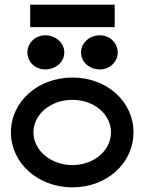

<svg xmlns="http://www.w3.org/2000/svg" viewBox="-20 -796 625 827"><path d="M110 -776V-679H474V-776ZM410 -497C453 -497 487 -529 487 -570C487 -611 453 -644 410 -644C365 -644 329 -611 329 -570C329 -529 365 -497 410 -497ZM175 -497C220 -497 257 -529 257 -570C257 -611 220 -644 175 -644C132 -644 98 -611 98 -570C98 -529 132 -497 175 -497ZM292 -366C385 -366 458 -304 458 -226C458 -148 385 -85 292 -85C199 -85 124 -148 124 -226C124 -304 199 -366 292 -366ZM292 11C442 11 555 -95 555 -226C555 -357 442 -462 292 -462C142 -462 27 -357 27 -226C27 -95 142 11 292 11Z"/></svg>

Font: Charger
Style: ExBd
Weight: 400
Designer: Jasper
Foundry: Cannot Into Space Fonts
Version: Version 0.99